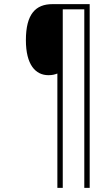

<svg xmlns="http://www.w3.org/2000/svg" viewBox="-20 -780 519 927"><path d="M257 -425V127H283V-735H387V127H413V-760H233C152 -760 105 -712 105 -586C105 -468 151 -417 214 -417C232 -417 244 -420 257 -425Z"/></svg>

Font: Noto Sans Condensed Thin
Style: Italic
Weight: 100
Width: 3
Italic angle: -12°
Designer: Monotype Design Team
Foundry: Monotype Imaging Inc.
Version: Version 2.013